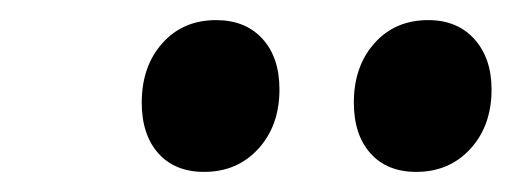

<svg xmlns="http://www.w3.org/2000/svg" viewBox="-20 -794 509 191"><path d="M121 -692Q121 -728 141.5 -751Q162 -774 195 -774Q224 -774 241 -755.5Q258 -737 258 -705Q258 -669 237 -646Q216 -623 183 -623Q154 -623 137.5 -641.5Q121 -660 121 -692ZM332 -692Q332 -728 352.5 -751Q373 -774 406 -774Q435 -774 452 -755Q469 -736 469 -705Q469 -669 448 -646Q427 -623 394 -623Q365 -623 348.5 -641.5Q332 -660 332 -692Z"/></svg>

Font: Bitter Pro
Style: Bold Italic
Weight: 700
Italic angle: -9°
Designer: Sol Matas, and Bitter project Authors
Foundry: Sol Matas
Version: Version 1.010